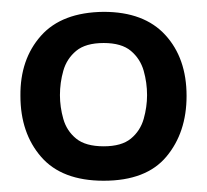

<svg xmlns="http://www.w3.org/2000/svg" viewBox="-20 -721 355 329"><path d="M157.7 -411.3Q86 -411.3 50.5 -452.2Q15 -493 15 -556.7Q14.3 -619.3 50.2 -659.7Q86 -700 157.7 -700.7Q227 -700.7 263.3 -661Q299.7 -621.3 299.7 -556.7Q299.7 -494 265.2 -452.7Q230.7 -411.3 157.7 -411.3ZM157.7 -470.3Q188.3 -470.3 204.3 -483.5Q220.3 -496.7 226.2 -517.2Q232 -537.7 232 -558Q232 -579.3 226.2 -599.8Q220.3 -620.3 204.3 -633.8Q188.3 -647.3 157.7 -647.3Q126.7 -647.3 110.5 -633.8Q94.3 -620.3 88.5 -599.8Q82.7 -579.3 82.7 -558Q82.7 -537.7 88.5 -517.2Q94.3 -496.7 110.5 -483.5Q126.7 -470.3 157.7 -470.3Z"/></svg>

Font: Darker Grotesque Light
Style: Regular
Weight: 300
Designer: Gabriel Lam
Foundry: TypeRant
Version: Version 1.000;gftools[0.9.28]